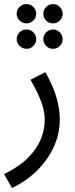

<svg xmlns="http://www.w3.org/2000/svg" viewBox="-46 -694 368 944"><path d="M13 230 -26 162Q48 126 92 81.5Q136 37 155 -10.5Q174 -58 174 -104Q174 -131 167 -160Q160 -189 144.5 -223.5Q129 -258 104 -302L177 -339Q216 -271 232 -213.5Q248 -156 248 -108Q248 -62 236 -19.5Q224 23 201.5 61Q179 99 149.5 131Q120 163 85 188Q50 213 13 230ZM85 -579Q65 -579 50.5 -593Q36 -607 36 -626Q36 -646 50 -660Q64 -674 85 -674Q104 -674 118 -660Q132 -646 132 -626Q132 -607 118 -593Q104 -579 85 -579ZM85 -454Q65 -454 50.5 -468Q36 -482 36 -501Q36 -521 50 -535Q64 -549 85 -549Q104 -549 118 -535Q132 -521 132 -501Q132 -482 118 -468Q104 -454 85 -454ZM215 -579Q195 -579 181 -593Q167 -607 167 -626Q167 -646 181 -660Q195 -674 215 -674Q234 -674 248 -660Q262 -646 262 -626Q262 -607 248 -593Q234 -579 215 -579ZM215 -454Q195 -454 181 -468Q167 -482 167 -501Q167 -521 181 -535Q195 -549 215 -549Q234 -549 248 -535Q262 -521 262 -501Q262 -482 248 -468Q234 -454 215 -454Z"/></svg>

Font: Noto Sans Arabic Condensed
Style: Regular
Weight: 400
Width: 3
Designer: Monotype Design Team, Nadine Chahine, Nizar Qandah and Khaled Hosny
Foundry: Monotype Imaging Inc.
Version: Version 2.012